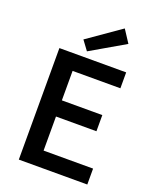

<svg xmlns="http://www.w3.org/2000/svg" viewBox="-164 -999 880 1091"><g transform="rotate(20 276.0 -453.0)"><path d="M86.4 0V-674.3H490.2V-578.1H201.2V-399.9H445.8V-302.2H201.2V-96.2H500.5V0ZM239.7 -710.4 197.8 -767.1 397.5 -906.2 446.8 -830.6Z"/></g></svg>

Font: Akatab
Style: Bold
Weight: 700
Designer: SIL Global
Foundry: SIL Global
Version: Version 4.100